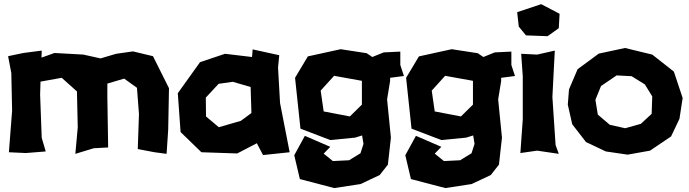

<svg xmlns="http://www.w3.org/2000/svg" viewBox="-20 -743 3362 937"><path d="M19.5 -468.8 35.2 -386.7 39.1 -203.1 23.4 0 105.5 3.9 203.1 -3.9 183.6 -70.3 175.8 -281.2 177.7 -344.7 281.2 -363.3 355.5 -296.9 359.4 -121.1 347.7 7.8 437.5 -19.5 507.8 -23.4 503.9 -269.5V-335L585.9 -359.4L648.4 -314.5L658.2 -186.5L652.3 -15.6L734.4 0L793 7.8L800.8 -109.4L804.7 -312.5L726.6 -468.8L628.9 -492.2L546.9 -480.5L470.7 -458L386.7 -476.6L246.1 -484.4L182.6 -461.9L183.6 -496.1L93.8 -484.4Z M1210 -464.8 1078.1 -480.5 956.1 -439.5 847.7 -288.1 861.3 -98.6 962.9 0 1137.7 5.9 1233.4 -43.9 1263.7 13.7 1393.6 0 1346.7 -240.2 1336.9 -413.1 1342.8 -473.6 1212.9 -502ZM1046.9 -334 1116.2 -343.8 1203.1 -318.4 1207 -191.4 1155.3 -153.3 1047.9 -122.1 985.4 -174.8 984.4 -266.6Z M1610.4 -373 1746.1 -348.6V-232.4L1687.5 -174.8L1559.6 -199.2L1544.9 -300.8ZM1883.8 -347.7V-363.3L1951.2 -372.1L1933.6 -425.8V-491.2L1852.5 -487.3L1796.9 -464.8L1769.5 -483.4L1642.6 -502.9L1482.4 -467.8L1419.9 -363.3L1446.3 -115.2L1591.8 -59.6L1712.9 -71.3L1747.1 -82L1753.9 -41L1739.3 4.9L1683.6 39.1L1604.5 43L1559.6 6.8L1591.8 -26.4L1467.8 -80.1L1416 14.6L1443.4 130.9L1611.3 174.8L1739.3 155.3L1833 111.3L1873 60.5L1887.7 -71.3L1869.1 -257.8Z M2152.3 -373 2288.1 -348.6V-232.4L2229.5 -174.8L2101.6 -199.2L2086.9 -300.8ZM2425.8 -347.7V-363.3L2493.2 -372.1L2475.6 -425.8V-491.2L2394.5 -487.3L2338.9 -464.8L2311.5 -483.4L2184.6 -502.9L2024.4 -467.8L1961.9 -363.3L1988.3 -115.2L2133.8 -59.6L2254.9 -71.3L2289.1 -82L2295.9 -41L2281.2 4.9L2225.6 39.1L2146.5 43L2101.6 6.8L2133.8 -26.4L2009.8 -80.1L1958 14.6L1985.4 130.9L2153.3 174.8L2281.2 155.3L2375 111.3L2415 60.5L2429.7 -71.3L2411.1 -257.8Z M2523.4 -480.5 2531.2 -371.1V-160.2L2519.5 3.9L2601.6 -7.8L2707 7.8L2691.4 -35.2L2675.8 -269.5L2687.5 -496.1L2601.6 -476.6ZM2546.9 -570.3 2652.3 -566.4 2707 -605.5 2710.9 -675.8 2621.1 -722.7 2503.9 -683.6 2511.7 -613.3Z M3043 11.7 3152.3 -7.8 3254.9 -77.1 3295.9 -163.1 3311.5 -264.6 3268.6 -393.6 3163.1 -476.6 3030.3 -508.8 2902.3 -481.4 2798.8 -405.3 2756.8 -306.6 2751 -232.4 2772.5 -136.7 2839.8 -49.8 2936.5 -3.9ZM2989.3 -375 3062.5 -371.1 3127 -331.1 3163.1 -272.5 3160.2 -187.5 3107.4 -138.7 3031.2 -117.2 2956.1 -133.8 2897.5 -183.6 2885.7 -255.9 2913.1 -323.2Z"/></svg>

Font: MaokenAssortedSans-TC
Style: Regular
Weight: 500
Version: Version 0.83